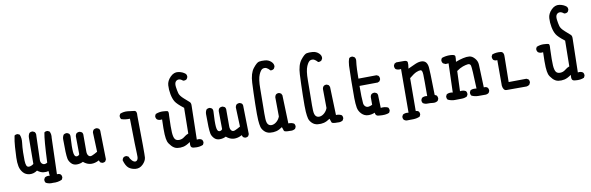

<svg xmlns="http://www.w3.org/2000/svg" viewBox="-57 -1314 6113 1985"><g transform="rotate(-10 3000.0 -321.5)"><path d="M374 127Q333 130.9 299.8 113.3Q288.1 99.6 290 78.1L299.8 58.6Q321.3 43 352.5 48.8L348.6 -1Q327.1 5.9 295.9 2.4Q264.6 -1 232.4 -26.4Q193.4 1 151.4 -2.9Q109.4 -6.8 84 -36.1Q58.6 -65.4 50.8 -104.5Q43 -143.6 44.9 -195.3Q46.9 -247.1 50.8 -306.6Q54.7 -366.2 66.4 -422.9Q80.1 -434.6 101.6 -432.6L121.1 -422.9Q136.7 -385.7 130.9 -338.9Q125 -292 123.5 -237.8Q122.1 -183.6 123.5 -148.9Q125 -114.3 132.8 -96.7Q140.6 -79.1 162.1 -81.1Q183.6 -83 207 -100.6Q209 -348.6 209 -375Q209 -401.4 222.7 -422.9Q236.3 -434.6 258.8 -432.6L278.3 -422.9Q292 -405.3 288.1 -381.8L280.3 -127.9Q280.3 -98.6 300.8 -85Q321.3 -71.3 350.6 -88.9Q360.4 -325.2 376 -401.4Q389.6 -413.1 411.1 -411.1L430.7 -401.4Q446.3 -372.1 440.4 -333L428.7 46.9Q452.1 43 467.8 56.6Q479.5 70.3 477.5 91.8L467.8 111.3Q424.8 130.9 374 127Z M909.2 11.7 889.6 2 879.9 -19.5Q836.9 3.9 795.4 2Q753.9 0 714.8 -33.2Q685.5 -17.6 649.4 -17.6Q613.3 -17.6 590.8 -42.5Q568.4 -67.4 563.5 -93.8Q558.6 -120.1 556.6 -166Q554.7 -211.9 554.7 -295.9Q554.7 -323.2 568.4 -344.7Q584 -356.4 605.5 -354.5L625 -344.7Q636.7 -331.1 634.8 -309.6Q627.9 -201.2 632.3 -152.3Q636.7 -103.5 657.7 -100.6Q678.7 -97.7 691.4 -116.2L689.5 -307.6Q691.4 -323.2 701.2 -335Q716.8 -346.7 738.3 -344.7L758.8 -335Q770.5 -321.3 768.6 -299.8Q768.6 -159.2 768.6 -130.9Q768.6 -102.5 782.7 -86.9Q796.9 -71.3 820.8 -81.1Q844.7 -90.8 877.9 -110.4L870.1 -313.5Q872.1 -329.1 881.8 -340.8Q897.5 -352.5 918.9 -350.6L938.5 -340.8Q950.2 -327.1 948.2 -305.7L954.1 -17.6L944.3 2Q930.7 13.7 909.2 11.7Z M1240.2 132.8Q1197.3 128.9 1168.9 106.4Q1140.6 84 1123 23.4Q1125 7.8 1134.8 -3.9Q1148.4 -15.6 1169.9 -13.7L1189.5 -3.9Q1197.3 19.5 1215.8 39.1Q1234.4 58.6 1250.5 57.6Q1266.6 56.6 1274.9 39.1Q1283.2 21.5 1279.8 -18.6Q1276.4 -58.6 1271.5 -387.7Q1222.7 -385.7 1181.6 -399.4Q1169.9 -415 1171.9 -436.5L1181.6 -456.1Q1218.8 -471.7 1261.7 -467.8Q1304.7 -463.9 1331.5 -459Q1358.4 -454.1 1352.5 -405.3Q1358.4 -2 1354.5 34.2Q1350.6 70.3 1316.9 103.5Q1283.2 136.7 1240.2 132.8Z M1877.9 21.5Q1847.7 20.5 1841.3 4.4Q1835 -11.7 1838.9 -43Q1797.9 -13.7 1765.6 -6.8Q1733.4 0 1701.7 -4.9Q1669.9 -9.8 1643.6 -38.1Q1617.2 -66.4 1608.4 -91.3Q1599.6 -116.2 1596.7 -166Q1593.8 -215.8 1597.7 -323.2Q1566.4 -317.4 1544.9 -333Q1531.2 -348.6 1533.2 -370.1L1543 -389.6Q1582 -405.3 1619.1 -403.3Q1656.2 -401.4 1668.5 -397Q1680.7 -392.6 1675.8 -347.7Q1670.9 -219.7 1674.3 -170.9Q1677.7 -122.1 1691.4 -102.5Q1705.1 -83 1735.8 -83.5Q1766.6 -84 1791 -104Q1815.4 -124 1838.9 -131.8L1842.8 -401.4Q1774.4 -454.1 1755.9 -485.4Q1737.3 -516.6 1728 -564.9Q1718.8 -613.3 1721.7 -659.2Q1724.6 -705.1 1763.2 -744.1Q1801.8 -783.2 1846.7 -776.4Q1891.6 -769.5 1920.9 -744.1Q1932.6 -730.5 1930.7 -709L1920.9 -689.5Q1905.3 -675.8 1881.8 -679.7Q1856.4 -701.2 1835.9 -699.7Q1815.4 -698.2 1803.7 -681.2Q1792 -664.1 1796.9 -627Q1801.8 -589.8 1809.6 -561Q1817.4 -532.2 1857.4 -497.1Q1897.5 -461.9 1911.1 -449.7Q1924.8 -437.5 1922.9 -407.2L1915 -54.7Q1946.3 -60.5 1967.8 -44.9Q1979.5 -31.2 1977.5 -9.8L1967.8 9.8Q1928.7 27.3 1877.9 21.5Z M2409.2 11.7 2389.6 2 2379.9 -19.5Q2336.9 3.9 2295.4 2Q2253.9 0 2214.8 -33.2Q2185.5 -17.6 2149.4 -17.6Q2113.3 -17.6 2090.8 -42.5Q2068.4 -67.4 2063.5 -93.8Q2058.6 -120.1 2056.6 -166Q2054.7 -211.9 2054.7 -295.9Q2054.7 -323.2 2068.4 -344.7Q2084 -356.4 2105.5 -354.5L2125 -344.7Q2136.7 -331.1 2134.8 -309.6Q2127.9 -201.2 2132.3 -152.3Q2136.7 -103.5 2157.7 -100.6Q2178.7 -97.7 2191.4 -116.2L2189.5 -307.6Q2191.4 -323.2 2201.2 -335Q2216.8 -346.7 2238.3 -344.7L2258.8 -335Q2270.5 -321.3 2268.6 -299.8Q2268.6 -159.2 2268.6 -130.9Q2268.6 -102.5 2282.7 -86.9Q2296.9 -71.3 2320.8 -81.1Q2344.7 -90.8 2377.9 -110.4L2370.1 -313.5Q2372.1 -329.1 2381.8 -340.8Q2397.5 -352.5 2418.9 -350.6L2438.5 -340.8Q2450.2 -327.1 2448.2 -305.7L2454.1 -17.6L2444.3 2Q2430.7 13.7 2409.2 11.7Z M2879.9 23.4Q2823.2 24.4 2817.4 11.2Q2811.5 -2 2803.7 -29.3Q2770.5 -5.9 2739.7 2Q2709 9.8 2673.8 5.9Q2638.7 2 2615.2 -21.5Q2591.8 -44.9 2585 -70.8Q2578.1 -96.7 2574.7 -143.1Q2571.3 -189.5 2573.7 -313Q2576.2 -436.5 2581.1 -534.7Q2585.9 -632.8 2625 -682.6Q2664.1 -732.4 2688.5 -737.3Q2712.9 -742.2 2750.5 -739.3Q2788.1 -736.3 2814.5 -711.9Q2840.8 -687.5 2836.9 -658.2L2827.1 -638.7Q2811.5 -625 2790 -627Q2770.5 -649.4 2753.4 -657.7Q2736.3 -666 2714.8 -659.7Q2693.4 -653.3 2672.9 -606.9Q2652.3 -560.5 2652.3 -459.5Q2652.3 -358.4 2650.4 -273.9Q2648.4 -189.5 2650.4 -144Q2652.3 -98.6 2668.9 -82Q2685.5 -65.4 2710.9 -69.3Q2736.3 -73.2 2758.8 -93.8Q2781.2 -114.3 2792 -143.6L2790 -344.7Q2792 -360.4 2801.8 -372.1Q2815.4 -383.8 2836.9 -381.8L2856.4 -372.1L2866.2 -352.5L2876 -55.7Q2909.2 -57.6 2934.6 -43Q2946.3 -29.3 2944.3 -7.8L2934.6 11.7Q2911.1 27.3 2879.9 23.4Z M3379.9 23.4Q3323.2 24.4 3317.4 11.2Q3311.5 -2 3303.7 -29.3Q3270.5 -5.9 3239.7 2Q3209 9.8 3173.8 5.9Q3138.7 2 3115.2 -21.5Q3091.8 -44.9 3085 -70.8Q3078.1 -96.7 3074.7 -143.1Q3071.3 -189.5 3073.7 -313Q3076.2 -436.5 3081.1 -534.7Q3085.9 -632.8 3125 -682.6Q3164.1 -732.4 3188.5 -737.3Q3212.9 -742.2 3250.5 -739.3Q3288.1 -736.3 3314.5 -711.9Q3340.8 -687.5 3336.9 -658.2L3327.1 -638.7Q3311.5 -625 3290 -627Q3270.5 -649.4 3253.4 -657.7Q3236.3 -666 3214.8 -659.7Q3193.4 -653.3 3172.9 -606.9Q3152.3 -560.5 3152.3 -459.5Q3152.3 -358.4 3150.4 -273.9Q3148.4 -189.5 3150.4 -144Q3152.3 -98.6 3168.9 -82Q3185.5 -65.4 3210.9 -69.3Q3236.3 -73.2 3258.8 -93.8Q3281.2 -114.3 3292 -143.6L3290 -344.7Q3292 -360.4 3301.8 -372.1Q3315.4 -383.8 3336.9 -381.8L3356.4 -372.1L3366.2 -352.5L3376 -55.7Q3409.2 -57.6 3434.6 -43Q3446.3 -29.3 3444.3 -7.8L3434.6 11.7Q3411.1 27.3 3379.9 23.4Z M3812.5 27.3Q3776.4 26.4 3774.4 -9.8Q3739.3 5.9 3701.7 3.9Q3664.1 2 3635.7 -26.9Q3607.4 -55.7 3600.6 -93.8Q3593.8 -131.8 3592.8 -195.3Q3591.8 -258.8 3593.8 -376Q3595.7 -493.2 3597.7 -534.7Q3599.6 -576.2 3613.3 -611.3Q3627 -623 3648.4 -621.1L3668 -611.3Q3681.6 -595.7 3679.7 -574.2Q3673.8 -529.3 3671.9 -481.9Q3669.9 -434.6 3669.9 -385.7L3860.4 -387.7L3879.9 -377.9Q3891.6 -362.3 3889.6 -340.8L3879.9 -321.3L3860.4 -311.5L3668 -309.6Q3667 -253.9 3668.5 -202.6Q3669.9 -151.4 3672.9 -126Q3675.8 -100.6 3696.8 -86.9Q3717.8 -73.2 3762.7 -94.7V-176.8Q3764.6 -192.4 3774.4 -204.1Q3790 -215.8 3811.5 -213.9L3831.1 -204.1Q3842.8 -190.4 3840.8 -168.9L3844.7 -47.9Q3887.7 -53.7 3920.9 -38.1Q3932.6 -23.4 3930.7 -2L3920.9 17.6Q3883.8 35.2 3812.5 27.3Z M4085.9 127Q4070.3 125 4058.6 115.2Q4046.9 101.6 4048.8 80.1L4058.6 60.5Q4084 44.9 4119.1 50.8L4121.1 -407.2Q4087.9 -401.4 4064.5 -417Q4052.7 -432.6 4054.7 -454.1L4064.5 -473.6L4084 -483.4H4168Q4199.2 -482.4 4202.1 -463.4Q4205.1 -444.3 4197.3 -397.5Q4238.3 -417 4276.9 -433.6Q4315.4 -450.2 4345.7 -447.8Q4376 -445.3 4390.6 -425.3Q4405.3 -405.3 4408.2 -372.1Q4411.1 -338.9 4412.1 -296.4Q4413.1 -253.9 4417 -83L4436.5 -73.2Q4448.2 -57.6 4446.3 -36.1L4436.5 -16.6Q4413.1 -1 4384.8 -4.9Q4356.4 -8.8 4330.1 -7.8Q4303.7 -6.8 4282.2 -20.5Q4270.5 -34.2 4272.5 -55.7L4282.2 -75.2Q4305.7 -90.8 4338.9 -85Q4339.8 -262.7 4337.9 -310.5Q4335.9 -358.4 4317.9 -359.4Q4299.8 -360.4 4272 -348.6Q4244.1 -336.9 4197.3 -297.9L4195.3 46.9Q4212.9 46.9 4224.6 56.6Q4236.3 70.3 4234.4 91.8L4224.6 111.3Q4193.4 125 4158.2 126Q4123 127 4085.9 127Z M4862.3 5.9Q4823.2 5.9 4790 -9.8Q4778.3 -23.4 4780.3 -45.9L4790 -65.4Q4811.5 -79.1 4854.5 -73.2Q4846.7 -295.9 4839.4 -316.9Q4832 -337.9 4809.1 -335.4Q4786.1 -333 4755.4 -322.3Q4724.6 -311.5 4689.5 -286.1L4681.6 -75.2Q4716.8 -81.1 4742.2 -65.4Q4753.9 -51.8 4752 -29.3L4742.2 -9.8Q4716.8 3.9 4685.5 3.9Q4654.3 3.9 4616.2 4.9Q4578.1 5.9 4541 -11.7Q4529.3 -25.4 4531.2 -47.9L4541 -67.4Q4566.4 -83 4605.5 -75.2L4615.2 -379.9L4584 -377.9L4558.6 -389.6Q4544.9 -405.3 4546.9 -426.8L4556.6 -446.3Q4599.6 -461.9 4647.5 -460Q4695.3 -458 4697.3 -440.4Q4699.2 -422.9 4693.4 -381.8Q4734.4 -397.5 4772 -406.2Q4809.6 -415 4838.9 -412.1Q4868.2 -409.2 4894.5 -378.9Q4920.9 -348.6 4921.9 -310.5Q4922.9 -272.5 4930.7 -71.3Q4954.1 -75.2 4969.7 -61.5Q4981.4 -47.9 4979.5 -25.4L4969.7 -5.9Q4956.1 3.9 4940.4 5.9Z M5158.2 -3.9Q5124 -3.9 5117.2 -55.7V-325.2Q5093.8 -321.3 5076.2 -335Q5064.5 -350.6 5066.4 -372.1L5076.2 -391.6Q5117.2 -407.2 5168 -401.4Q5201.2 -394.5 5197.3 -344.7L5193.4 -81.1L5379.9 -83L5399.4 -73.2Q5411.1 -59.6 5409.2 -38.1L5399.4 -17.6Q5385.7 -5.9 5368.2 -3.9Z M5877.9 21.5Q5847.7 20.5 5841.3 4.4Q5835 -11.7 5838.9 -43Q5797.9 -13.7 5765.6 -6.8Q5733.4 0 5701.7 -4.9Q5669.9 -9.8 5643.6 -38.1Q5617.2 -66.4 5608.4 -91.3Q5599.6 -116.2 5596.7 -166Q5593.8 -215.8 5597.7 -323.2Q5566.4 -317.4 5544.9 -333Q5531.2 -348.6 5533.2 -370.1L5543 -389.6Q5582 -405.3 5619.1 -403.3Q5656.2 -401.4 5668.5 -397Q5680.7 -392.6 5675.8 -347.7Q5670.9 -219.7 5674.3 -170.9Q5677.7 -122.1 5691.4 -102.5Q5705.1 -83 5735.8 -83.5Q5766.6 -84 5791 -104Q5815.4 -124 5838.9 -131.8L5842.8 -401.4Q5774.4 -454.1 5755.9 -485.4Q5737.3 -516.6 5728 -564.9Q5718.8 -613.3 5721.7 -659.2Q5724.6 -705.1 5763.2 -744.1Q5801.8 -783.2 5846.7 -776.4Q5891.6 -769.5 5920.9 -744.1Q5932.6 -730.5 5930.7 -709L5920.9 -689.5Q5905.3 -675.8 5881.8 -679.7Q5856.4 -701.2 5835.9 -699.7Q5815.4 -698.2 5803.7 -681.2Q5792 -664.1 5796.9 -627Q5801.8 -589.8 5809.6 -561Q5817.4 -532.2 5857.4 -497.1Q5897.5 -461.9 5911.1 -449.7Q5924.8 -437.5 5922.9 -407.2L5915 -54.7Q5946.3 -60.5 5967.8 -44.9Q5979.5 -31.2 5977.5 -9.8L5967.8 9.8Q5928.7 27.3 5877.9 21.5Z"/></g></svg>

Font: JasonHandwriting2
Style: Regular
Weight: 400
Version: Version 1.05.10